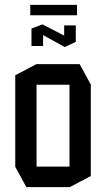

<svg xmlns="http://www.w3.org/2000/svg" viewBox="-20 -773 431 793"><path d="M89 0 43 -84V-462L130 -508H309L355 -424V-46L268 0ZM131 -423V-85H267V-423ZM110 -583V-655L155 -672H156L245 -626V-668H293V-600L248 -579H247L158 -628V-583ZM105 -710V-753H298V-710Z"/></svg>

Font: Foldit Thin
Style: Regular
Weight: 400
Version: Version 1.003